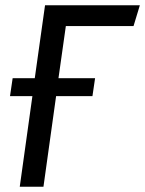

<svg xmlns="http://www.w3.org/2000/svg" viewBox="-20 -709 551 729"><path d="M230 -610 202 -412H341L331 -344H193L145 0H55L103 -344H18L28 -412H112L151 -689H511L487 -610Z"/></svg>

Font: Fira Sans Condensed
Style: Italic
Weight: 400
Width: 3
Italic angle: -8°
Designer: bBox Type GmbH & Carrois Corporate GbR & Edenspiekermann AG
Foundry: bBox Type GmbH & Carrois Corporate GbR & Edenspiekermann AG
Version: Version 4.301